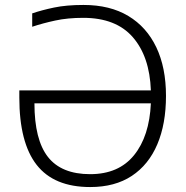

<svg xmlns="http://www.w3.org/2000/svg" viewBox="-20 -745 751 775"><path d="M316 -673Q253 -673 202.5 -662Q152 -651 110 -637V-691Q148 -704 198 -714.5Q248 -725 317 -725Q424 -725 498 -680.5Q572 -636 611 -554Q650 -472 650 -358Q650 -245 615 -162.5Q580 -80 512 -35Q444 10 344 10Q198 10 128 -79.5Q58 -169 58 -351V-380H589Q584 -517 516 -595Q448 -673 316 -673ZM344 -42Q459 -42 521 -118.5Q583 -195 589 -328H119Q119 -181 173.5 -111.5Q228 -42 344 -42Z"/></svg>

Font: RS Noto Sans Light
Style: Regular
Weight: 300
Designer: Monotype Design Team
Foundry: Monotype Imaging Inc.
Version: Version 3.10